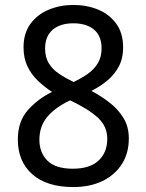

<svg xmlns="http://www.w3.org/2000/svg" viewBox="-20 -745 591 775"><path d="M276 10Q169 10 110.5 -41.5Q52 -93 52 -182Q52 -255 92.5 -300.5Q133 -346 190 -374Q158 -395 132 -420Q106 -445 90.5 -478Q75 -511 75 -554Q75 -611 103 -649Q131 -687 177 -706Q223 -725 276 -725Q331 -725 376.5 -706Q422 -687 449.5 -649Q477 -611 477 -553Q477 -510 460 -477.5Q443 -445 414.5 -421Q386 -397 349 -378Q387 -358 421.5 -331.5Q456 -305 478 -269.5Q500 -234 500 -186Q500 -126 471.5 -82Q443 -38 393 -14Q343 10 276 10ZM274 -64Q343 -64 378 -97Q413 -130 413 -185Q413 -235 375 -270Q337 -305 263 -340Q202 -311 170.5 -273Q139 -235 139 -181Q139 -129 171.5 -96.5Q204 -64 274 -64ZM277 -414Q309 -429 334.5 -447Q360 -465 375 -490Q390 -515 390 -550Q390 -600 359.5 -625.5Q329 -651 275 -651Q241 -651 215.5 -639.5Q190 -628 176 -605.5Q162 -583 162 -550Q162 -514 177 -489.5Q192 -465 218 -447.5Q244 -430 277 -414Z"/></svg>

Font: usinhala05
Style: Book
Weight: 400
Designer: Jelle Bosma - Monotype Design Team
Foundry: Monotype Imaging Inc.
Version: Version 2.003